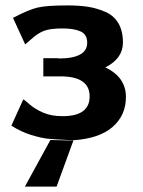

<svg xmlns="http://www.w3.org/2000/svg" viewBox="-20 -508 527 709"><path d="M22 -44 66 -141Q71 -139 89.5 -122.5Q108 -106 138.5 -92.5Q169 -79 211 -79Q311 -79 311 -152Q311 -226 203 -226H140V-293H195L196 -292Q302 -292 302 -350Q302 -381 277.5 -392Q253 -403 211 -403Q165 -403 142 -394Q119 -385 95 -363L73 -344L28 -442Q85 -472 118.5 -480Q152 -488 229 -488Q272 -488 304.5 -483Q337 -478 368.5 -464.5Q400 -451 417 -422.5Q434 -394 434 -351Q434 -292 369 -259Q445 -223 445 -150Q445 -82 395.5 -39Q346 4 249 10Q185 7 159 4.5Q133 2 95.5 -9.5Q58 -21 22 -44ZM72 181 166 9 251 11 189 181Z"/></svg>

Font: Coval
Style: Heavy
Weight: 900
Foundry: Context Ltd
Version: Version 001.000